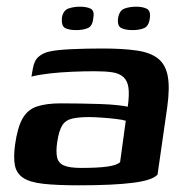

<svg xmlns="http://www.w3.org/2000/svg" viewBox="-20 -549 556 574"><path d="M216 5Q150 5 109.5 0.5Q69 -4 49 -17.5Q29 -31 24.5 -55Q20 -79 25 -116Q32 -167 47 -194Q62 -221 90 -230.5Q118 -240 162 -240Q188 -240 219 -239.5Q250 -239 280 -238Q310 -237 332 -234.5Q354 -232 362 -230Q367 -266 364 -287Q361 -308 348.5 -319Q336 -330 315 -333Q294 -336 264 -336Q230 -336 195.5 -334.5Q161 -333 129.5 -329.5Q98 -326 74 -320L78 -343Q82 -368 95.5 -379.5Q109 -391 128 -395Q150 -400 193.5 -402Q237 -404 285 -404Q347 -404 388.5 -398Q430 -392 452.5 -374Q475 -356 481.5 -321.5Q488 -287 480 -229L451 -27Q436 -10 377.5 -2.5Q319 5 216 5ZM223 -47Q273 -47 301 -51Q329 -55 339 -64L356 -188Q347 -191 326 -193.5Q305 -196 282.5 -197.5Q260 -199 246 -199Q216 -199 196 -194.5Q176 -190 166 -174Q156 -158 151 -124Q147 -97 150.5 -79.5Q154 -62 170.5 -54.5Q187 -47 223 -47ZM376 -459Q356 -459 343 -465Q330 -471 333 -495Q337 -518 352.5 -523.5Q368 -529 387 -529Q406 -529 418.5 -523Q431 -517 428 -495Q425 -471 411 -465Q397 -459 376 -459ZM208 -459Q187 -459 175 -465Q163 -471 165 -496Q169 -518 184.5 -523.5Q200 -529 219 -529Q239 -529 251 -523Q263 -517 259 -496Q257 -471 242.5 -465Q228 -459 208 -459Z"/></svg>

Font: Genos SemiBold
Style: Italic
Weight: 600
Italic angle: -8°
Version: Version 1.010